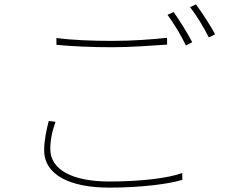

<svg xmlns="http://www.w3.org/2000/svg" viewBox="-20 -840 1040 878"><path d="M238 -666V-635C314 -628 398 -624 494 -624C583 -624 678 -632 744 -636V-667C676 -660 588 -653 494 -653C399 -653 308 -657 238 -666ZM234 -283 203 -287C192 -244 182 -199 182 -153C182 -39 302 18 480 18C624 18 758 1 814 -18L813 -49C751 -25 621 -10 480 -10C304 -10 210 -68 210 -158C210 -198 218 -240 234 -283ZM774 -785 746 -772C774 -735 811 -673 830 -632L859 -647C836 -691 799 -750 774 -785ZM876 -820 849 -807C879 -770 912 -714 935 -669L964 -683C943 -722 903 -784 876 -820Z"/></svg>

Font: Harano Aji Gothic K1 ExtraLight
Style: Regular
Weight: 250
Foundry: Masamichi Hosoda
Version: HaranoAjiGothicK1-ExtraLight version 20230610;ttx 4.39.4